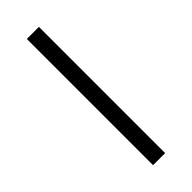

<svg xmlns="http://www.w3.org/2000/svg" viewBox="-231 -716 742 742"><g transform="rotate(-45 140.0 -345.0)"><path d="M106.9 0V-689.9H172.9V0Z"/></g></svg>

Font: Acari Sans Light
Style: Regular
Weight: 300
Designer: Alfredo Marco Pradil and Stefan Peev
Foundry: Hanken Design Co.
Version: Version 1.045;January 11, 2019;FontCreator 11.5.0.2425 64-bi